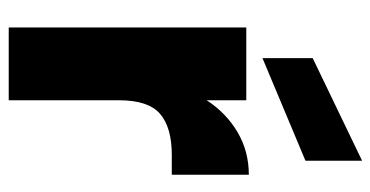

<svg xmlns="http://www.w3.org/2000/svg" viewBox="-230 -640 870 451"><g transform="rotate(90 205.5 -415.0)"><path d="M391 -564V-383H344Q280 -383 248 -355.5Q216 -328 216 -259V0H45V-558H216V-465Q246 -511 291 -537.5Q336 -564 391 -564ZM358 -697 117 -596V-714L358 -830Z"/></g></svg>

Font: Poppins A&M
Style: Bold-A&M
Weight: 700
Designer: Ninad Kale (Devanagari), Jonny Pinhorn (Latin)
Foundry: Indian Type Foundry
Version: 4.004